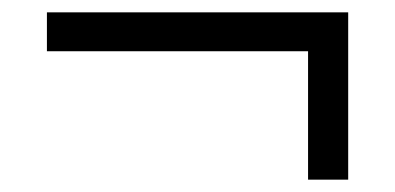

<svg xmlns="http://www.w3.org/2000/svg" viewBox="-20 -440 640 311"><path d="M479 -149V-357H56V-420H544V-149Z"/></svg>

Font: Nunito Sans 11pt
Style: Regular
Weight: 400
Version: Version 3.101;gftools[0.9.27]